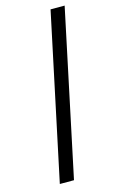

<svg xmlns="http://www.w3.org/2000/svg" viewBox="-119 -810 509 856"><g transform="rotate(-15 136.0 -381.5)"><path d="M45.9 0 207.5 -762.7H272.5L111.3 0Z"/></g></svg>

Font: Open Sans Condensed
Style: Italic
Weight: 400
Width: 3
Italic angle: -12°
Designer: Monotype Design Team
Foundry: Monotype Imaging Inc.
Version: Version 3.000